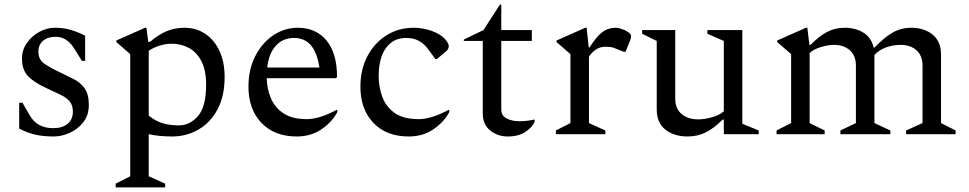

<svg xmlns="http://www.w3.org/2000/svg" viewBox="-20 -580 4189 830"><path d="M213 10Q166 10 132 2Q98 -6 63 -24V-136H77L109 -81Q140 -26 210 -26Q250 -26 272.5 -45Q295 -64 295 -97Q295 -126 281 -142Q267 -158 241.5 -170.5Q216 -183 181 -199Q130 -222 102.5 -249.5Q75 -277 75 -327Q75 -364 96 -394Q117 -424 149.5 -442Q182 -460 217 -460Q254 -460 285 -451Q316 -442 348 -426V-317H334L301 -370Q284 -397 264 -409Q244 -421 221 -421Q187 -421 166.5 -404Q146 -387 146 -357Q146 -323 170.5 -305.5Q195 -288 242 -266Q270 -252 298.5 -238Q327 -224 345.5 -198.5Q364 -173 364 -126Q364 -82 340 -51.5Q316 -21 281 -5.5Q246 10 213 10Z M480 230V214L543 182V-346L483 -398V-405L607 -460H613L621 -399H628Q666 -431 701 -445.5Q736 -460 777 -460Q828 -460 867 -434Q906 -408 928.5 -360.5Q951 -313 951 -247Q951 -165 920.5 -107.5Q890 -50 838 -20Q786 10 724 10Q668 10 623 0V182L694 214V230ZM722 -391Q698 -391 672.5 -383.5Q647 -376 623 -361V-80Q653 -56 684 -47Q715 -38 753 -38Q801 -38 836 -78.5Q871 -119 871 -214Q871 -276 851 -315Q831 -354 797 -372.5Q763 -391 722 -391Z M1263 10Q1166 10 1110 -49Q1054 -108 1054 -205Q1054 -280 1083.5 -337.5Q1113 -395 1161.5 -427.5Q1210 -460 1267 -460Q1346 -460 1391.5 -405Q1437 -350 1437 -247L1432 -242H1133Q1134 -196 1151 -155.5Q1168 -115 1205.5 -90Q1243 -65 1306 -65Q1361 -65 1435 -105H1438V-95Q1415 -52 1369.5 -21Q1324 10 1263 10ZM1251 -416Q1203 -416 1172.5 -382.5Q1142 -349 1135 -288H1361Q1350 -356 1322.5 -386Q1295 -416 1251 -416Z M1747 10Q1650 10 1594 -49Q1538 -108 1538 -205Q1538 -280 1568.5 -337.5Q1599 -395 1651 -427.5Q1703 -460 1768 -460Q1808 -460 1846 -446.5Q1884 -433 1904 -411Q1920 -392 1920 -381Q1920 -367 1907 -357L1869 -325H1862L1828 -371Q1813 -391 1790.5 -403.5Q1768 -416 1735 -416Q1680 -416 1648.5 -372.5Q1617 -329 1617 -251Q1617 -203 1633 -160.5Q1649 -118 1686.5 -91.5Q1724 -65 1790 -65Q1845 -65 1919 -105H1922V-95Q1899 -52 1853.5 -21Q1808 10 1747 10Z M2175 10Q2131 10 2099 -16Q2067 -42 2067 -89V-403H1985V-409L2070 -450L2141 -560H2147V-450H2279V-403H2147V-106Q2147 -80 2170 -68Q2193 -56 2224 -56Q2243 -56 2259.5 -58Q2276 -60 2288 -63H2291V-53Q2281 -30 2251.5 -10Q2222 10 2175 10Z M2383 0V-16L2446 -48V-346L2386 -398V-405L2510 -460H2516L2525 -375H2529Q2552 -412 2571.5 -430.5Q2591 -449 2608 -454.5Q2625 -460 2642 -460Q2650 -460 2660.5 -457Q2671 -454 2678 -451Q2689 -446 2698.5 -439Q2708 -432 2708 -423Q2708 -414 2704 -405L2684 -356H2677L2639 -371Q2628 -376 2617.5 -377Q2607 -378 2597 -378Q2555 -378 2526 -335V-48L2597 -16V0Z M2953 10Q2894 10 2856.5 -19.5Q2819 -49 2819 -107V-403L2756 -434V-450H2899V-154Q2899 -110 2926.5 -87Q2954 -64 2998 -64Q3025 -64 3057.5 -73Q3090 -82 3109 -99V-403L3038 -434V-450H3189V-45L3260 -16V0H3109V-63H3104Q3066 -25 3030.5 -7.5Q2995 10 2953 10Z M3337 0V-16L3400 -48V-346L3340 -398V-405L3464 -460H3470L3479 -386H3484Q3521 -424 3555.5 -442Q3590 -460 3631 -460Q3679 -460 3713 -438.5Q3747 -417 3757 -374H3760Q3802 -418 3838.5 -439Q3875 -460 3919 -460Q3975 -460 4011.5 -430.5Q4048 -401 4048 -343V-48L4111 -16V0H3897V-16L3968 -48V-296Q3968 -340 3941.5 -363Q3915 -386 3874 -386Q3840 -386 3810 -375Q3780 -364 3760 -342V-48L3829 -16V0H3613V-16L3680 -48V-296Q3680 -340 3653.5 -363Q3627 -386 3586 -386Q3561 -386 3530 -377Q3499 -368 3480 -351V-48L3545 -16V0Z"/></svg>

Font: Spectral
Style: Regular
Weight: 400
Designer: Jean-Baptiste Levee
Foundry: Production Type
Version: Version 2.001